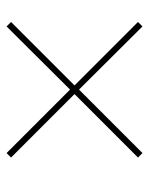

<svg xmlns="http://www.w3.org/2000/svg" viewBox="47 -656 464 599"><g transform="rotate(-90 279.5 -357.0)"><path d="M101 -145 87 -159 285 -357 87 -555 101 -569 299 -371 496 -569 510 -555 312 -357 510 -159 496 -145 299 -343Z"/></g></svg>

Font: Noto Serif Display Medium
Style: Italic
Weight: 500
Italic angle: -12°
Designer: Monotype Design Team
Foundry: Monotype Imaging Inc.
Version: Version 2.009